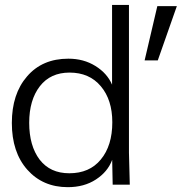

<svg xmlns="http://www.w3.org/2000/svg" viewBox="-20 -753 741 783"><path d="M262.7 -46.4C210.4 -46.4 170.4 -64.9 141.6 -102.1C113.3 -139.6 99.1 -189.5 99.1 -252.4C99.1 -314.5 113.8 -364.3 142.6 -401.4C171.4 -438.5 211.9 -457 263.7 -457C317.4 -457 359.9 -438.5 391.1 -401.4C422.4 -364.3 438 -315.4 438 -254.4C438 -190.9 422.4 -140.1 391.1 -102.5C360.4 -64.9 317.4 -46.4 262.7 -46.4ZM256.3 10.3C300.8 10.3 338.9 0 371.1 -21C403.3 -42 425.3 -68.4 437.5 -101.1L439.5 0H509.3C507.3 -64.5 506.3 -107.9 505.9 -130.4V-732.9H437V-407.7C423.8 -438.5 401.4 -463.9 369.1 -483.9C336.9 -503.9 300.3 -513.7 258.8 -513.7C188 -513.7 131.8 -489.7 90.3 -441.4C48.8 -393.6 28.3 -330.1 28.3 -251.5C28.3 -171.9 49.3 -108.4 91.3 -61C133.3 -13.7 188.5 10.3 256.3 10.3ZM623.5 -506.8 701.2 -728H621.6L569.8 -506.8Z"/></svg>

Font: Ride Light
Style: Regular
Weight: 300
Version: Version 3.000